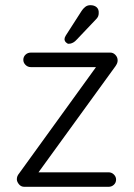

<svg xmlns="http://www.w3.org/2000/svg" viewBox="-20 -721 519 741"><path d="M399 -56Q411 -56 419.5 -47.5Q428 -39 428 -28Q428 -16 419.5 -8Q411 0 399 0H74Q61 0 53 -10Q45 -20 45 -29Q45 -35 47 -40.5Q49 -46 54 -52L357 -471L361 -462H99Q87 -462 78.5 -470.5Q70 -479 70 -490Q70 -502 78.5 -510Q87 -518 99 -518H406Q417 -518 425.5 -509Q434 -500 434 -488Q434 -482 432 -477Q430 -472 426 -466L125 -51L113 -56ZM245 -552Q240 -552 234.5 -557.5Q229 -563 229 -570Q229 -576 234 -584L295 -679Q300 -687 308.5 -694Q317 -701 329 -701Q344 -701 353 -693Q362 -685 361 -670Q361 -663 358.5 -657.5Q356 -652 351 -647L276 -568Q270 -561 262 -556.5Q254 -552 245 -552Z"/></svg>

Font: Quicksand Light
Style: Regular
Weight: 400
Version: Version 3.004